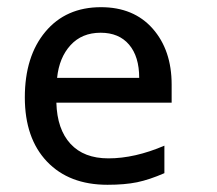

<svg xmlns="http://www.w3.org/2000/svg" viewBox="-20 -514 601 532"><path d="M277.8 -2Q171.4 -2 110.1 -66.4Q48.8 -130.9 48.8 -244.1Q48.8 -357.9 105.7 -426Q162.6 -494.1 259.8 -494.1Q350.6 -494.1 403.1 -434.6Q455.6 -375 455.6 -279.8V-229.5H136.2Q138.2 -155.8 175.3 -115.5Q212.4 -75.2 280.3 -75.2Q353.5 -75.2 435.5 -110.4V-34.2Q394 -16.1 359.9 -9Q325.7 -2 277.8 -2ZM258.8 -423.3Q207 -423.3 175.5 -388.9Q144 -354.5 138.2 -298.3H365.7Q365.7 -357.4 337.6 -390.4Q309.6 -423.3 258.8 -423.3Z"/></svg>

Font: XL-Viking
Style: Regular
Weight: 400
Foundry: Ascender Corporation
Version: Version 1.10 March 23, 2015